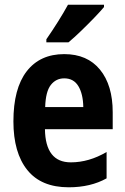

<svg xmlns="http://www.w3.org/2000/svg" viewBox="-20 -786 533 816"><path d="M253 -556Q351 -556 405 -490Q459 -424 459 -309V-237H171Q173 -96 281 -96Q358 -96 433 -140V-28Q365 10 272 10Q155 10 96 -63.5Q37 -137 37 -270Q37 -410 93.5 -483Q150 -556 253 -556ZM253 -453Q218 -453 196 -425Q174 -397 172 -331H334Q333 -387 313 -420Q293 -453 253 -453ZM422 -756Q407 -738 380.5 -710.5Q354 -683 324.5 -654.5Q295 -626 271 -606H177V-619Q202 -655 226.5 -694Q251 -733 269 -766H422Z"/></svg>

Font: Noto Sans Gurmukhi UI Condensed
Style: Bold
Weight: 700
Width: 3
Designer: Jelle Bosma - Monotype Design Team
Foundry: Monotype Imaging Inc.
Version: Version 2.004; ttfautohint (v1.8.4.7-5d5b)